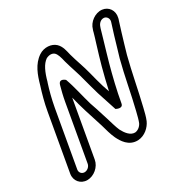

<svg xmlns="http://www.w3.org/2000/svg" viewBox="-191 -897 1134 1173"><g transform="rotate(-30 376.0 -310.5)"><path d="M142 32C139 51 120 68 100 68C80 68 66 51 69 32L139 -365C149 -420 163 -474 178 -520L179 -522C196 -585 216 -629 248 -651C272 -663 293 -661 306 -649C319 -636 326 -613 334 -578C349 -523 368 -474 381 -420C391 -383 401 -345 411 -311L456 -173C456 -173 499 -148 505 -184C519 -265 542 -359 563 -435L581 -498C595 -549 611 -596 624 -645L628 -656C634 -674 651 -692 674 -690C691 -688 705 -670 700 -649L697 -639C681 -590 667 -543 652 -491L633 -427C605 -321 585 -202 559 -98C552 -69 545 -42 538 -25C529 -6 510 10 489 12C455 13 430 -21 414 -52C402 -79 393 -114 382 -149C373 -178 364 -206 355 -234L340 -278C322 -338 307 -414 284 -477C284 -477 248 -511 236 -468C228 -439 218 -400 212 -365ZM192 32 262 -365C271 -329 281 -291 292 -256L306 -212C315 -184 324 -156 333 -127C343 -92 352 -56 367 -24C383 8 414 65 482 62C530 59 568 23 584 -13C595 -39 601 -67 608 -95C634 -201 655 -319 682 -423L700 -485C715 -537 730 -584 745 -632L746 -634L749 -645C761 -694 732 -734 688 -739C641 -744 592 -708 580 -663L576 -652V-650C563 -602 547 -557 532 -504L514 -441C501 -393 488 -340 476 -286L460 -333C450 -366 440 -404 431 -440C417 -496 397 -546 383 -598C375 -630 370 -663 345 -687C318 -713 266 -719 226 -692C170 -654 148 -591 130 -527C115 -480 99 -423 89 -365L19 32C11 79 44 118 91 118C138 118 184 79 192 32Z"/></g></svg>

Font: Blanket
Style: BdOutlineObl
Weight: 700
Foundry: Cannot Into Space Fonts
Version: Version 0.9